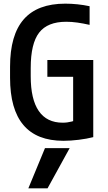

<svg xmlns="http://www.w3.org/2000/svg" viewBox="-20 -760 590 1050"><path d="M240 270H135L226 50H361ZM327 10Q35 10 35 -335V-395Q35 -569 110 -654.5Q185 -740 337 -740Q370 -740 403.5 -736.5Q437 -733 470 -726V-624Q435 -632 403.5 -636.5Q372 -641 342 -641Q240 -641 194 -581.5Q148 -522 148 -388V-343Q148 -217 192 -153Q236 -89 323 -89Q348 -89 373 -95.5Q398 -102 424 -115L380 -57V-340H239V-432H490V-10Q455 -1 410.5 4.5Q366 10 327 10Z"/></svg>

Font: M PLUS Code Latin SemiExpanded Medium
Style: Regular
Weight: 500
Width: 6
Designer: Coji Morishita
Foundry: UNDERFOREST DESIGN
Version: Version 1.002; ttfautohint (v1.8.3)